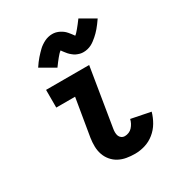

<svg xmlns="http://www.w3.org/2000/svg" viewBox="-183 -901 966 1034"><g transform="rotate(-30 300.0 -384.0)"><path d="M357 8Q330 8 304.5 3.5Q279 -1 257.5 -12.5Q236 -24 220 -43Q204 -62 196 -85.5Q188 -109 187.5 -135Q187 -161 191 -187L230 -420H113V-530H381L322 -169Q320 -158 320 -146.5Q320 -135 323.5 -125Q327 -115 336 -108.5Q345 -102 357 -102Q369 -102 381.5 -107Q394 -112 403 -122Q412 -132 418 -143.5Q424 -155 427 -168L547 -144Q538 -112 521 -83Q504 -54 477.5 -32.5Q451 -11 419.5 -1.5Q388 8 357 8ZM226 -603 136 -655Q145 -669 153.5 -680Q162 -691 170.5 -701Q179 -711 187 -719Q195 -727 202.5 -734.5Q210 -742 221 -749.5Q232 -757 243 -762.5Q254 -768 266.5 -771Q279 -774 291 -774Q296 -774 302 -773.5Q308 -773 313.5 -771.5Q319 -770 324.5 -768Q330 -766 335 -763.5Q340 -761 344.5 -758Q349 -755 353 -752.5Q357 -750 362 -745Q367 -740 370.5 -736Q374 -732 377 -728Q380 -724 383 -720.5Q386 -717 389 -712.5Q392 -708 395 -704Q403 -710 408.5 -716.5Q414 -723 421.5 -731.5Q429 -740 437.5 -751.5Q446 -763 456 -776L546 -724Q537 -711 528.5 -699.5Q520 -688 511.5 -678Q503 -668 495 -660Q487 -652 479 -645Q471 -638 460.5 -630Q450 -622 439 -616.5Q428 -611 415.5 -608Q403 -605 391 -605Q385 -605 379.5 -605.5Q374 -606 368.5 -607.5Q363 -609 357.5 -611Q352 -613 346.5 -615.5Q341 -618 337 -621Q333 -624 329 -627Q325 -630 320 -634.5Q315 -639 311.5 -643Q308 -647 305 -651Q302 -655 299 -658.5Q296 -662 292.5 -667Q289 -672 287 -675Q279 -669 273 -662.5Q267 -656 260 -647.5Q253 -639 244.5 -628Q236 -617 226 -603Z"/></g></svg>

Font: Iosevka Curly Slab XBdEx
Style: Italic
Weight: 800
Width: 7
Italic angle: -9°
Monospace: yes
Designer: Belleve Invis
Foundry: Belleve Invis
Version: Version 11.1.0; ttfautohint (v1.8.3)